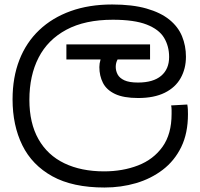

<svg xmlns="http://www.w3.org/2000/svg" viewBox="-20 -632 892 856"><path d="M446 204Q304 204 213.5 154Q123 104 79.5 15.5Q36 -73 36 -189Q36 -287 66.5 -365Q97 -443 155 -498Q213 -553 295 -582.5Q377 -612 480 -612Q570 -612 633 -594Q696 -576 735 -544.5Q774 -513 791.5 -470.5Q809 -428 809 -379Q809 -326 785.5 -284Q762 -242 714.5 -218.5Q667 -195 596 -195Q531 -195 493 -213Q455 -231 439 -262.5Q423 -294 423 -333Q423 -349 428 -365.5Q433 -382 440 -396L483 -374L441 -367H276V-434H649V-367H468L529 -398Q513 -383 504.5 -367.5Q496 -352 496 -334Q496 -316 504.5 -300Q513 -284 534.5 -274Q556 -264 595 -264Q663 -264 698.5 -294Q734 -324 734 -378Q734 -426 711.5 -463.5Q689 -501 634 -522.5Q579 -544 483 -544Q359 -544 276 -499.5Q193 -455 152 -375Q111 -295 111 -187Q111 -83 151.5 -11.5Q192 60 267 96Q342 132 444 132Q527 132 595.5 105.5Q664 79 704.5 22.5Q745 -34 745 -124Q745 -129 745 -141Q745 -153 743 -162L815 -166Q817 -155 817.5 -144.5Q818 -134 818 -123Q818 -38 788 23.5Q758 85 705.5 125Q653 165 586.5 184.5Q520 204 446 204Z"/></svg>

Font: sinhala15
Style: Book
Weight: 400
Designer: Jelle Bosma - Monotype Design Team
Foundry: Monotype Imaging Inc.
Version: Version 2.003